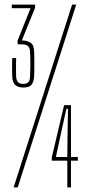

<svg xmlns="http://www.w3.org/2000/svg" viewBox="-20 -820 372 840"><path d="M82.5 -437Q59.5 -437 47 -447.8Q34.5 -458.5 33.5 -486Q33 -499.5 32.8 -510.2Q32.5 -521 32.8 -533.8Q33 -546.5 33.5 -566H50.5Q50 -542 50 -521.8Q50 -501.5 50.5 -485Q51.5 -470 58 -461.5Q64.5 -453 81.5 -453Q97.5 -453 104.2 -460.8Q111 -468.5 111.5 -485Q112.5 -511.5 112.8 -537.5Q113 -563.5 111.5 -592Q111 -610 103 -618Q95 -626 75.5 -626H57.5L56.5 -641L113.5 -784H31.5V-800H133.5V-786L75.5 -643Q98 -643 113.5 -633.2Q129 -623.5 129.5 -592Q130 -575 130.2 -555.2Q130.5 -535.5 130.2 -517.2Q130 -499 129.5 -487Q128 -463 118.5 -450Q109 -437 82.5 -437ZM39.5 0 295.5 -800H313.5L57.5 0ZM290.5 -360V-133H320.5V-117H290.5V0H274.5V-117H206.5V-131L260.5 -360ZM274.5 -133 275.5 -235 277.5 -344H270.5L246.5 -235L224.5 -133Z"/></svg>

Font: Big Shoulders Thin
Style: Regular
Weight: 100
Designer: Patric King
Foundry: XO Type Co
Version: Version 2.002